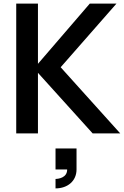

<svg xmlns="http://www.w3.org/2000/svg" viewBox="-20 -740 687 1065"><path d="M70 0H190.5V-336L494 0H647L316.5 -367L626 -720H478L190.5 -386V-720H70ZM288 305C355.5 305 404.5 263.5 404.5 200V83.5H288V200H352.5C353 246.5 303 252.5 288 252.5Z"/></svg>

Font: Manrope
Style: Bold
Weight: 700
Designer: Mikhail Sharanda
Foundry: Mikhail Sharanda
Version: Version 4.505;FEAKit 1.0